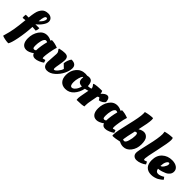

<svg xmlns="http://www.w3.org/2000/svg" viewBox="230 -2014 3449 3449"><g transform="rotate(45 1954.0 -289.5)"><path d="M358 -354 270 -361Q261 -192 230.5 -38Q200 116 170 155Q120 154 73 143.5Q26 133 9 123Q47 -5 63 -98.5Q79 -192 95 -357L29 -350Q25 -369 25 -388.5Q25 -408 30 -431H102Q117 -580 144 -632Q179 -701 228 -720Q258 -733 304 -733Q350 -733 381.5 -706.5Q413 -680 413 -635.5Q413 -591 372 -533Q331 -475 273 -431H374Q374 -386 358 -354ZM329 -658Q287 -658 276 -511Q311 -539 332.5 -572.5Q354 -606 354 -632Q354 -658 329 -658Z M804 -90 854 -104 872 -54Q840 -29 790.5 -8.5Q741 12 703 12Q638 12 621 -44Q542 12 481.5 12Q421 12 388 -32Q355 -76 355 -158Q355 -271 413 -357Q471 -443 566 -443Q618 -443 672 -414Q680 -432 685 -440Q757 -440 844 -405Q823 -340 808 -250.5Q793 -161 793 -125.5Q793 -90 804 -90ZM613 -109Q617 -225 651 -352Q636 -361 616.5 -361Q597 -361 581.5 -339Q566 -317 558 -284Q543 -221 543 -170.5Q543 -120 550 -107Q557 -94 576 -94Q595 -94 613 -109Z M906 -114 919 -323Q919 -350 911.5 -365.5Q904 -381 881 -409L885 -424Q962 -442 1013 -442Q1064 -442 1084.5 -418.5Q1105 -395 1105 -352Q1105 -309 1089.5 -226Q1074 -143 1074 -116.5Q1074 -90 1089 -90Q1113 -90 1151.5 -135.5Q1190 -181 1202 -225L1128 -296Q1132 -338 1146 -374.5Q1160 -411 1171 -426L1183 -442Q1304 -442 1304 -342Q1304 -277 1264.5 -195.5Q1225 -114 1154 -51Q1083 12 1007 12Q906 12 906 -114Z M1472 12Q1394 12 1349 -37.5Q1304 -87 1304 -177Q1304 -287 1369 -363.5Q1434 -440 1540 -440L1585 -436Q1609 -443 1630 -443Q1680 -443 1701.5 -409Q1723 -375 1726 -312Q1768 -314 1806 -325L1820 -329Q1827 -322 1830 -287L1831 -276Q1786 -253 1721 -240Q1699 -134 1634 -61Q1569 12 1472 12ZM1492 -181Q1492 -88 1539 -88Q1572 -88 1606.5 -130Q1641 -172 1654 -232Q1552 -232 1552 -330Q1552 -347 1555 -365Q1545 -365 1540 -362Q1523 -344 1507.5 -289.5Q1492 -235 1492 -181Z M1765 6H1757Q1754 -8 1754 -37.5Q1754 -67 1778.5 -190.5Q1803 -314 1803 -330.5Q1803 -347 1794 -364.5Q1785 -382 1776 -391L1767 -400L1769 -415Q1829 -434 1968 -434Q1981 -409 1984 -375Q2045 -443 2092 -443Q2153 -443 2159 -340Q2157 -338 2154 -333.5Q2151 -329 2140 -318Q2129 -307 2117 -298Q2083 -275 2045 -271Q2044 -271 2031.5 -293Q2019 -315 2010.5 -315Q2002 -315 1979 -297Q1976 -279 1967.5 -236Q1959 -193 1954 -165Q1939 -91 1939 -41L1940 -11Q1896 6 1765 6Z M2586 -90 2636 -104 2654 -54Q2622 -29 2572.5 -8.5Q2523 12 2485 12Q2420 12 2403 -44Q2324 12 2263.5 12Q2203 12 2170 -32Q2137 -76 2137 -158Q2137 -271 2195 -357Q2253 -443 2348 -443Q2400 -443 2454 -414Q2462 -432 2467 -440Q2539 -440 2626 -405Q2605 -340 2590 -250.5Q2575 -161 2575 -125.5Q2575 -90 2586 -90ZM2395 -109Q2399 -225 2433 -352Q2418 -361 2398.5 -361Q2379 -361 2363.5 -339Q2348 -317 2340 -284Q2325 -221 2325 -170.5Q2325 -120 2332 -107Q2339 -94 2358 -94Q2377 -94 2395 -109Z M2966 -692Q2966 -619 2917 -408Q2975 -443 3024 -443Q3073 -443 3110 -402Q3147 -361 3147 -252.5Q3147 -144 3087.5 -66Q3028 12 2941 12Q2889 12 2838 -16Q2738 8 2669 8Q2664 5 2664 -26Q2664 -99 2722.5 -339Q2781 -579 2781 -665Q2781 -687 2779 -707Q2876 -734 2960 -734Q2966 -724 2966 -692ZM2935 -343Q2921 -343 2899 -332Q2856 -147 2849 -83Q2867 -74 2882 -74Q2916 -74 2937.5 -147Q2959 -220 2959 -281.5Q2959 -343 2935 -343Z M3285 -652Q3285 -674 3279 -708Q3373 -734 3461 -734Q3470 -718 3470 -682Q3470 -614 3419.5 -385.5Q3369 -157 3369 -122Q3369 -87 3381 -87Q3391 -87 3424 -100L3435 -105L3459 -56Q3427 -28 3375 -8Q3323 12 3280.5 12Q3238 12 3211 -12.5Q3184 -37 3184 -83Q3184 -129 3234.5 -339.5Q3285 -550 3285 -652Z M3476 -181Q3476 -305 3551.5 -374Q3627 -443 3738 -443Q3815 -443 3861.5 -409.5Q3908 -376 3908 -320Q3908 -279 3883 -247Q3858 -215 3822 -198Q3746 -164 3690 -157L3665 -154Q3676 -88 3731 -88Q3755 -88 3784 -98.5Q3813 -109 3830 -120L3847 -130L3879 -87Q3879 -87 3868 -76Q3862 -70 3839.5 -52.5Q3817 -35 3792.5 -22Q3768 -9 3730 1.5Q3692 12 3654 12Q3569 12 3522.5 -37.5Q3476 -87 3476 -181ZM3731 -370Q3706 -370 3685 -331Q3664 -292 3661 -220Q3690 -224 3719 -267.5Q3748 -311 3748 -340.5Q3748 -370 3731 -370Z"/></g></svg>

Font: Oleo Script
Style: Bold
Weight: 700
Designer: Soytutype
Foundry: Soytutype
Version: Version 1.002